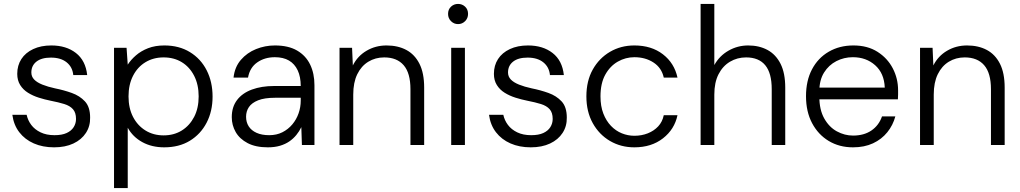

<svg xmlns="http://www.w3.org/2000/svg" viewBox="-20 -740 5206 980"><path d="M256 12Q198 12 152.5 -8Q107 -28 78.5 -65Q50 -102 43 -154H116Q122 -126 139.5 -102.5Q157 -79 187 -64.5Q217 -50 258 -50Q296 -50 320 -61Q344 -72 356 -91Q368 -110 368 -133Q368 -165 352.5 -182.5Q337 -200 308 -209Q279 -218 238 -226Q208 -232 178 -241.5Q148 -251 123 -266.5Q98 -282 83 -306Q68 -330 68 -363Q68 -406 89 -438.5Q110 -471 149.5 -489.5Q189 -508 242 -508Q318 -508 367.5 -469.5Q417 -431 425 -357H354Q350 -398 320 -422Q290 -446 240 -446Q192 -446 166 -425.5Q140 -405 140 -370Q140 -349 154.5 -334Q169 -319 196.5 -308Q224 -297 261 -289Q306 -280 346.5 -265.5Q387 -251 413.5 -222.5Q440 -194 440 -140Q441 -96 418.5 -61.5Q396 -27 354.5 -7.5Q313 12 256 12Z M562 220V-496H626L632 -410Q648 -435 674 -457.5Q700 -480 736 -494Q772 -508 819 -508Q894 -508 949.5 -474Q1005 -440 1035 -381Q1065 -322 1065 -247Q1065 -172 1034.5 -113.5Q1004 -55 949 -21.5Q894 12 818 12Q755 12 706.5 -14.5Q658 -41 632 -88V220ZM815 -49Q868 -49 908 -74Q948 -99 971 -143.5Q994 -188 994 -248Q994 -308 971 -353Q948 -398 908 -422.5Q868 -447 815 -447Q763 -447 722.5 -422.5Q682 -398 659 -353Q636 -308 636 -248Q636 -188 659 -143.5Q682 -99 722.5 -74Q763 -49 815 -49Z M1347 12Q1285 12 1244 -9.5Q1203 -31 1183 -66Q1163 -101 1163 -142Q1163 -194 1190 -229.5Q1217 -265 1266 -283Q1315 -301 1379 -301H1515Q1515 -348 1499.5 -381Q1484 -414 1455 -431Q1426 -448 1383 -448Q1331 -448 1293 -421.5Q1255 -395 1246 -344H1172Q1178 -398 1209.5 -434.5Q1241 -471 1287 -489.5Q1333 -508 1383 -508Q1452 -508 1496.5 -482Q1541 -456 1563 -410.5Q1585 -365 1585 -305V0H1521L1518 -91Q1508 -70 1492.5 -51Q1477 -32 1456.5 -18Q1436 -4 1409 4Q1382 12 1347 12ZM1354 -50Q1392 -50 1421.5 -65Q1451 -80 1472 -105Q1493 -130 1504 -161.5Q1515 -193 1515 -226V-241H1384Q1330 -241 1297.5 -228Q1265 -215 1250.5 -193.5Q1236 -172 1236 -144Q1236 -116 1249.5 -95Q1263 -74 1289.5 -62Q1316 -50 1354 -50Z M1713 0V-496H1777L1781 -406Q1805 -454 1851 -481Q1897 -508 1953 -508Q2011 -508 2054 -485Q2097 -462 2121 -414.5Q2145 -367 2145 -293V0H2075V-285Q2075 -367 2040.5 -407Q2006 -447 1941 -447Q1896 -447 1860 -425Q1824 -403 1803.5 -361Q1783 -319 1783 -257V0Z M2283 0V-496H2353V0ZM2318 -617Q2297 -617 2282 -632Q2267 -647 2267 -669Q2267 -692 2282 -706Q2297 -720 2318 -720Q2339 -720 2354 -706Q2369 -692 2369 -669Q2369 -647 2354 -632Q2339 -617 2318 -617Z M2689 12Q2631 12 2585.5 -8Q2540 -28 2511.5 -65Q2483 -102 2476 -154H2549Q2555 -126 2572.5 -102.5Q2590 -79 2620 -64.5Q2650 -50 2691 -50Q2729 -50 2753 -61Q2777 -72 2789 -91Q2801 -110 2801 -133Q2801 -165 2785.5 -182.5Q2770 -200 2741 -209Q2712 -218 2671 -226Q2641 -232 2611 -241.5Q2581 -251 2556 -266.5Q2531 -282 2516 -306Q2501 -330 2501 -363Q2501 -406 2522 -438.5Q2543 -471 2582.5 -489.5Q2622 -508 2675 -508Q2751 -508 2800.5 -469.5Q2850 -431 2858 -357H2787Q2783 -398 2753 -422Q2723 -446 2673 -446Q2625 -446 2599 -425.5Q2573 -405 2573 -370Q2573 -349 2587.5 -334Q2602 -319 2629.5 -308Q2657 -297 2694 -289Q2739 -280 2779.5 -265.5Q2820 -251 2846.5 -222.5Q2873 -194 2873 -140Q2874 -96 2851.5 -61.5Q2829 -27 2787.5 -7.5Q2746 12 2689 12Z M3218 12Q3149 12 3093.5 -20.5Q3038 -53 3005.5 -111.5Q2973 -170 2973 -248Q2973 -327 3005.5 -385Q3038 -443 3093.5 -475.5Q3149 -508 3218 -508Q3305 -508 3363.5 -463Q3422 -418 3438 -344H3368Q3357 -394 3315.5 -421Q3274 -448 3218 -448Q3173 -448 3133.5 -425.5Q3094 -403 3069.5 -359Q3045 -315 3045 -248Q3045 -198 3059.5 -160.5Q3074 -123 3098.5 -97.5Q3123 -72 3154 -59.5Q3185 -47 3218 -47Q3255 -47 3286.5 -59.5Q3318 -72 3339.5 -95Q3361 -118 3368 -152H3438Q3423 -80 3364 -34Q3305 12 3218 12Z M3556 0V-720H3626V-408Q3652 -455 3698.5 -481.5Q3745 -508 3799 -508Q3855 -508 3897.5 -485Q3940 -462 3964 -414.5Q3988 -367 3988 -293V0H3919V-285Q3919 -367 3886 -407Q3853 -447 3788 -447Q3743 -447 3706 -425Q3669 -403 3647.5 -361Q3626 -319 3626 -257V0Z M4334 12Q4264 12 4210 -20.5Q4156 -53 4125 -111.5Q4094 -170 4094 -249Q4094 -328 4124.5 -386Q4155 -444 4210 -476Q4265 -508 4336 -508Q4408 -508 4459 -475.5Q4510 -443 4537 -391Q4564 -339 4564 -279Q4564 -269 4564 -258Q4564 -247 4563 -233H4148V-293H4496Q4493 -366 4447 -407Q4401 -448 4333 -448Q4288 -448 4249 -428Q4210 -408 4186 -369.5Q4162 -331 4162 -274V-247Q4162 -180 4187 -135.5Q4212 -91 4251.5 -69.5Q4291 -48 4334 -48Q4390 -48 4428 -74Q4466 -100 4482 -146H4550Q4538 -101 4509 -65Q4480 -29 4436 -8.5Q4392 12 4334 12Z M4676 0V-496H4740L4744 -406Q4768 -454 4814 -481Q4860 -508 4916 -508Q4974 -508 5017 -485Q5060 -462 5084 -414.5Q5108 -367 5108 -293V0H5038V-285Q5038 -367 5003.5 -407Q4969 -447 4904 -447Q4859 -447 4823 -425Q4787 -403 4766.5 -361Q4746 -319 4746 -257V0Z"/></svg>

Font: DM Sans 24pt Light
Style: Regular
Weight: 300
Designer: Colophon Foundry, Jonny Pinhorn
Foundry: Colophon Foundry
Version: Version 4.004;gftools[0.9.30]